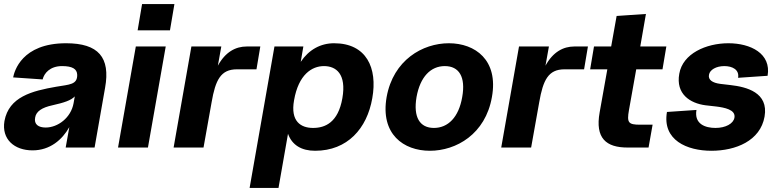

<svg xmlns="http://www.w3.org/2000/svg" viewBox="-21 -730 3868 950"><path d="M140 14C227 14 287 -39 322 -101L304 0H447L499 -296C526 -446 466 -516 306 -516C86 -516 50 -377 44 -347L190 -337C197 -367 226 -403 286 -403C337 -403 360 -389 361 -360C362 -311 323 -312 258 -301C137 -280 23 -251 1 -131C-14 -41 50 14 140 14ZM153 -149C158 -179 187 -198 238 -209C296 -222 330 -233 349 -253L343 -219C330 -147 265 -99 205 -99C170 -99 146 -114 153 -149Z M563 0H711L799 -500H651ZM660 -580H820L842 -710H682Z M838 0H986L1026 -224C1045 -334 1071 -387 1151 -387H1248L1267 -500H1200C1145 -500 1094 -473 1057 -405L1074 -500H926Z M1538 16C1698 16 1795 -94 1821 -244C1848 -394 1792 -516 1632 -516C1565 -516 1507 -484 1467 -424L1480 -500H1337L1214 200H1357L1404 -68C1424 -12 1471 16 1538 16ZM1434 -234C1456 -361 1522 -403 1582 -403C1642 -403 1694 -364 1673 -244C1652 -124 1588 -97 1528 -97C1468 -97 1415 -129 1434 -234Z M2106 16C2236 16 2381 -66 2413 -250C2446 -433 2330 -516 2200 -516C2070 -516 1925 -433 1892 -250C1860 -66 1976 16 2106 16ZM2040 -250C2058 -350 2110 -403 2180 -403C2250 -403 2284 -350 2266 -250C2249 -150 2196 -97 2126 -97C2056 -97 2023 -150 2040 -250Z M2459 0H2607L2647 -224C2666 -334 2692 -387 2772 -387H2869L2888 -500H2821C2766 -500 2715 -473 2678 -405L2695 -500H2547Z M3084 0H3188L3208 -113H3146C3088 -113 3080 -123 3091 -185L3127 -387H3257L3276 -500H3147L3175 -661L3030 -651L3003 -500H2918L2899 -387H2984L2946 -174C2923 -46 2978 0 3084 0Z M3499 16C3619 16 3741 -33 3762 -153C3783 -273 3672 -300 3594 -309L3543 -315C3504 -320 3482 -335 3487 -360C3491 -385 3523 -403 3563 -403C3603 -403 3638 -385 3631 -345L3777 -355C3796 -465 3693 -516 3583 -516C3473 -516 3357 -465 3340 -365C3322 -265 3393 -219 3470 -209L3523 -203C3562 -198 3620 -188 3613 -148C3608 -118 3569 -97 3519 -97C3469 -97 3413 -116 3425 -186L3279 -176C3255 -36 3379 16 3499 16Z"/></svg>

Font: Uncut Sans
Style: Bold Italic
Weight: 700
Italic angle: -10°
Designer: Kasper Nordkvist
Foundry: Uncut Type
Version: Version 1.111;FEAKit 1.0